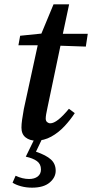

<svg xmlns="http://www.w3.org/2000/svg" viewBox="-20 -635 425 886"><path d="M90 -132 154 -426H65L73 -470L171 -480L227 -615H299L270 -479H385L376 -420L259 -424L199 -138Q191 -103 191 -88Q191 -77 197.5 -71.5Q204 -66 212 -66Q243 -66 298 -133L325 -113Q305 -82 277.5 -52.5Q250 -23 216.5 -4.5Q183 14 145 14Q117 14 98 -1Q79 -16 79 -46Q79 -62 82 -83Q85 -104 90 -132ZM99 88 142 0H177L146 65Q193 81 215 101Q237 121 237 153Q237 184 209 207.5Q181 231 128 231Q101 231 77 224.5Q53 218 38 208L52 176Q84 191 114 191Q139 191 154 179.5Q169 168 169 147Q169 122 150.5 108.5Q132 95 99 88Z"/></svg>

Font: Source Serif Pro SemiBold
Style: Italic
Weight: 600
Italic angle: -12°
Designer: Frank Grießhammer
Foundry: Adobe Systems Incorporated
Version: Version 3.001;hotconv 1.0.111;makeotfexe 2.5.65597